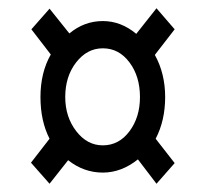

<svg xmlns="http://www.w3.org/2000/svg" viewBox="-20 -591 501 465"><path d="M55 -197 100 -255Q78 -298 78 -356Q78 -415 103 -459L56 -520L100 -570L148 -510Q184 -540 229 -540Q273 -540 310 -509L359 -571L403 -520L355 -458Q380 -413 380 -356Q380 -299 357 -255L403 -196L359 -146L314 -205Q274 -173 229 -173Q183 -173 145 -203L100 -146ZM319 -356Q319 -406 293.5 -440Q268 -474 229 -474Q191 -474 164.5 -440Q138 -406 138 -356Q138 -308 164.5 -273.5Q191 -239 229 -239Q268 -239 293.5 -273Q319 -307 319 -356Z"/></svg>

Font: Noto Serif CondExtraBold
Style: Regular
Weight: 800
Width: 3
Designer: Monotype Design Team
Foundry: Monotype Imaging Inc.
Version: Version 1.001